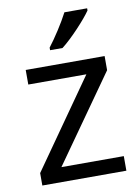

<svg xmlns="http://www.w3.org/2000/svg" viewBox="-86 -824 642 882"><g transform="rotate(-10 235.0 -383.0)"><path d="M383 -756V-766H277C254 -721 211 -655 182 -618V-606H240C287 -642 358 -719 383 -756ZM431 0V-68H140L424 -470V-536H56V-468H327L39 -58V0Z"/></g></svg>

Font: Noto Sans Hebrew Droid Medium
Style: Regular
Weight: 500
Designer: Monotype Design Team
Foundry: Monotype Imaging Inc.
Version: Version 1.100